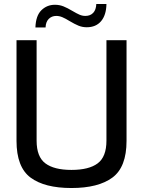

<svg xmlns="http://www.w3.org/2000/svg" viewBox="-20 -939 719 965"><path d="M63 -231V-737H164V-232Q164 -151 208 -118Q252 -85 339 -85Q427 -85 471 -118Q515 -151 515 -232V-737H616V-231Q616 -99 545 -46.5Q474 6 339 6Q204 6 133.5 -46.5Q63 -99 63 -231ZM256 -915Q279 -915 299 -907Q319 -899 344 -884Q366 -871 380 -865Q394 -859 409 -859Q434 -859 448.5 -874.5Q463 -890 464 -919H515Q514 -863 488 -832.5Q462 -802 416 -802Q394 -802 374.5 -810Q355 -818 330 -833Q309 -846 293.5 -852.5Q278 -859 263 -859Q240 -859 225 -844Q210 -829 209 -801H158Q160 -860 188 -887.5Q216 -915 256 -915Z"/></svg>

Font: Exo Medium
Style: Regular
Weight: 500
Designer: Natanael Gama
Foundry: Natanael Gama
Version: Version 1.500; ttfautohint (v1.6)